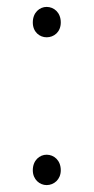

<svg xmlns="http://www.w3.org/2000/svg" viewBox="-20 -523 271 556"><path d="M115 -415C136 -415 156 -430 156 -458C156 -487 136 -503 115 -503C95 -503 75 -487 75 -458C75 -430 95 -415 115 -415ZM115 13C136 13 156 -3 156 -30C156 -59 136 -75 115 -75C95 -75 75 -59 75 -30C75 -3 95 13 115 13Z"/></svg>

Font: Harano Aji Gothic K1 ExtraLight
Style: Regular
Weight: 250
Foundry: Masamichi Hosoda
Version: HaranoAjiGothicK1-ExtraLight version 20230610;ttx 4.39.4